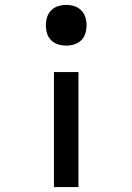

<svg xmlns="http://www.w3.org/2000/svg" viewBox="-20 -548 540 783"><path d="M250 -362Q233 -362 217 -367Q201 -372 189 -383.5Q177 -395 172 -411.5Q167 -428 167 -445Q167 -462 172 -478Q177 -494 189 -506Q201 -518 217 -523Q233 -528 250 -528Q267 -528 283 -523Q299 -518 311 -506Q323 -494 328 -478Q333 -462 333 -445Q333 -428 328 -411.5Q323 -395 311 -383.5Q299 -372 283 -367Q267 -362 250 -362ZM200 215V-254H300V215Z"/></svg>

Font: Iosevka Curly Slab Semibold
Style: Regular
Weight: 600
Monospace: yes
Designer: Belleve Invis
Foundry: Belleve Invis
Version: Version 22.1.2; ttfautohint (v1.8.4)